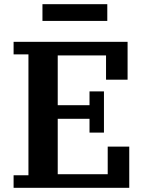

<svg xmlns="http://www.w3.org/2000/svg" viewBox="-20 -898 692 918"><path d="M45 -60H116V-638H45V-698H590V-517H487V-633H256V-395H408V-461H477V-264H408V-330H256V-65H495V-197H598V0H45ZM183 -878H493V-798H183Z"/></svg>

Font: IBM Plex Serif SemiBold
Style: Regular
Weight: 600
Designer: Mike Abbink, Paul van der Laan, Pieter van Rosmalen
Foundry: Bold Monday
Version: Version 2.5